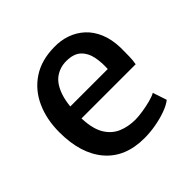

<svg xmlns="http://www.w3.org/2000/svg" viewBox="-149 -706 856 856"><g transform="rotate(-45 279.0 -278.0)"><path d="M299 8Q179 8 114 -68Q49 -144 49 -279Q49 -360 77.8 -424Q106.5 -488 162.8 -525.5Q219 -563 301 -564Q343 -565 380 -552Q417 -539 445.5 -512.8Q474 -486.5 490.8 -446.5Q507.5 -406.5 509 -353Q509 -321.5 508.5 -296.8Q508 -272 504 -253H162.5Q163 -249.5 163 -246Q166 -183 188.5 -146.5Q211 -110 247.5 -94.5Q284 -79 329 -79Q348 -79 375.5 -83.2Q403 -87.5 428.8 -94.2Q454.5 -101 468 -109L490 -43Q471.5 -28 439.8 -16.5Q408 -5 371 1.5Q334 8 299 8ZM401 -326Q403.5 -366 396.2 -401.8Q389 -437.5 365.2 -459.8Q341.5 -482 295 -482Q256 -482 225 -460.2Q194 -438.5 177 -387Q168.5 -361 165 -326Z"/></g></svg>

Font: Koeln Type Sans
Style: Regular
Weight: 400
Designer: Eben Sorkin
Foundry: Eben Sorkin
Version: Version 2.001